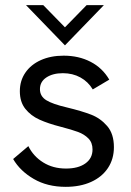

<svg xmlns="http://www.w3.org/2000/svg" viewBox="-20 -717 510 745"><path d="M31 -100 90 -150Q109.5 -110.5 147.5 -86.8Q185.5 -63 236 -63Q283.5 -63 311.2 -82.8Q339 -102.5 339 -137Q339 -163.5 323 -179.8Q307 -196 282.8 -205Q258.5 -214 216 -225Q167 -237.5 133.2 -252.8Q99.5 -268 78.2 -294.8Q57 -321.5 57 -363Q57 -404 78.5 -435.2Q100 -466.5 138.5 -483.8Q177 -501 227 -501Q285.5 -501 331.5 -477.2Q377.5 -453.5 404 -408L340 -370Q322 -400 292 -416.5Q262 -433 224 -433Q185 -433 160 -416.5Q135 -400 135 -371Q135 -343.5 159.5 -328.2Q184 -313 240 -300Q298 -286 334 -272Q370 -258 396 -227.8Q422 -197.5 422 -146Q422 -100 398.8 -65Q375.5 -30 333.2 -11Q291 8 235 8Q163.5 8 110.8 -22.8Q58 -53.5 31 -100ZM81 -697H148L232 -611L316 -697H383L232 -541Z"/></svg>

Font: HK Grotesk
Style: Regular
Weight: 400
Designer: Alfredo Marco Pradil
Foundry: Hanken Design Co.
Version: Version 3.001